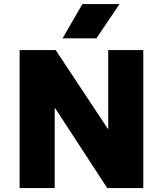

<svg xmlns="http://www.w3.org/2000/svg" viewBox="-20 -954 826 974"><path d="M79.5 0V-700H262.5L529 -297.5V-700H707V0H524L257.5 -408.5V0ZM297.5 -759.5 398 -933.5H586.5L469 -759.5Z"/></svg>

Font: Geologica Cursive ExtraBold
Style: Regular
Weight: 800
Designer: Sindre Bremnes, Frode Helland
Foundry: Monokrom Skriftforlag AS
Version: Version 1.010;gftools[0.9.28]